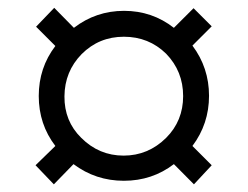

<svg xmlns="http://www.w3.org/2000/svg" viewBox="-20 -611 640 496"><path d="M71.8 -184.1 123 -233.9Q80.1 -290 80.1 -363Q80.1 -436 123 -492.2L73.2 -542L120.1 -590.8L170.9 -539.1Q228 -583 300.5 -583Q373 -583 429.2 -539.1L480 -589.8L526.9 -543L477.1 -493.2Q520 -436 520 -363.5Q520 -291 477.1 -233.9L526.9 -184.1L481 -134.8L429.2 -187Q373 -144 300 -144Q227.1 -144 169.9 -187L119.1 -134.8ZM189.9 -254.9Q235.8 -209 299.3 -209Q362.8 -209 409.2 -254.9Q453.1 -298.8 453.1 -362.8Q453.1 -426.8 409.2 -472.2Q364.3 -516.1 300 -516.1Q235.8 -516.1 190.9 -471.2Q147 -426.3 146.5 -362.1Q146 -297.9 189.9 -254.9Z"/></svg>

Font: Oakes Grotesk
Style: Italic
Weight: 400
Designer: Samuel Oakes
Foundry: Samuel Oakes
Version: Version 1.0 | wf-rip DC20170320